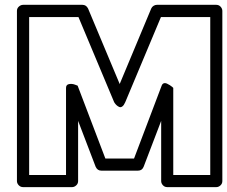

<svg xmlns="http://www.w3.org/2000/svg" viewBox="-20 -746 936 791"><path d="M49.8 0V-701.2Q49.8 -711.9 57.9 -719Q65.9 -726.1 75.2 -726.1H319.8Q335 -726.1 342.8 -710.9L473.1 -399.9L603 -710.9Q606 -717.8 612.5 -721.9Q619.1 -726.1 626 -726.1H871.1Q881.8 -726.1 888.9 -718.3Q896 -710.4 896 -701.2V0Q896 10.7 888.2 17.8Q880.4 24.9 871.1 24.9H668.9Q658.2 24.9 651.1 17.1Q644 9.3 644 0V-248L571.8 -59.1Q565.4 -43 548.8 -43H397Q381.3 -43 374 -59.1L301.8 -248V0Q301.8 10.7 293.9 17.8Q286.1 24.9 276.9 24.9H75.2Q64.5 24.9 57.1 17.1Q49.8 9.3 49.8 0ZM100.1 -24.9H252V-383.8Q252 -397 263.9 -399.4Q275.9 -401.9 288.1 -397.5L299.8 -393.1L414.1 -92.8H532.2L646 -393.1Q648.9 -400.9 654.8 -402.8Q660.6 -404.8 667.2 -401.9Q673.8 -398.9 679.9 -395Q686 -391.1 689.9 -387.7L693.8 -383.8V-24.9H846.2V-675.8H643.1L496.1 -325.2Q490.7 -312.5 484.1 -307.6Q477.5 -302.7 471.7 -305.2Q465.8 -307.6 460.9 -312Q456.1 -316.4 453.1 -320.8L450.2 -325.2L303.2 -675.8H100.1Z"/></svg>

Font: Trueno Black Outline
Style: Regular
Weight: 900
Width: 6
Designer: Julieta Ulanovsky
Foundry: Julieta Ulanovsky
Version: Version 3.001b | FøM Fix